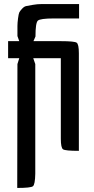

<svg xmlns="http://www.w3.org/2000/svg" viewBox="-20 -740 462 947"><path d="M280 -537Q347 -537 358 -529.5Q369 -522 369 -477V4Q302 4 291 -3.5Q280 -11 280 -56V-453H144L154 -424V117Q153 170 142.5 178.5Q132 187 65 187L66 -424L75 -453H20V-537H75L66 -562V-612Q66 -627 69 -649.5Q72 -672 75 -678.5Q78 -685 88.5 -696.5Q99 -708 109 -710Q119 -712 141.5 -716Q164 -720 186 -720H370V-649H246Q178 -649 166.5 -638Q155 -627 155 -560L145 -537Z"/></svg>

Font: Economica
Style: Bold
Weight: 700
Designer: Vicente Lamonaca
Foundry: Vicente Lamonaca
Version: Version 1.100